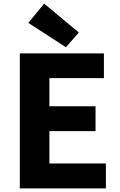

<svg xmlns="http://www.w3.org/2000/svg" viewBox="-20 -1037 663 1057"><path d="M89 0V-743H552V-607H252V-452H506V-315H252V-137H563V0ZM343 -777 136 -911 223 -1017 414 -858Z"/></svg>

Font: Noto Sans TC Thin ExtraBold
Style: Regular
Weight: 800
Version: Version 2.004-H2;hotconv 1.0.118;makeotfexe 2.5.65603